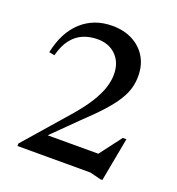

<svg xmlns="http://www.w3.org/2000/svg" viewBox="-129 -800 845 919"><g transform="rotate(20 293.0 -341.0)"><path d="M411 -68 517.5 -208.5H536L494.5 14H484.5L428.5 0H57V-12.5L248.5 -232Q297 -287.5 324.2 -331.8Q351.5 -376 362.8 -412Q374 -448 374 -479Q374 -539 338.2 -575.2Q302.5 -611.5 243.5 -611.5Q204.5 -611.5 171.2 -597.8Q138 -584 113.2 -553Q88.5 -522 74.5 -468.5L46.5 -474Q69 -581.5 132.5 -638.8Q196 -696 288.5 -696Q347 -696 391.5 -673Q436 -650 461 -608.5Q486 -567 486 -511Q486 -480 477.8 -450Q469.5 -420 449 -386.8Q428.5 -353.5 391.2 -312.2Q354 -271 296.5 -217L139 -61.5L148.5 -97.5H466Z"/></g></svg>

Font: Newsreader 36pt Medium
Style: Regular
Weight: 500
Designer: Hugues Gentile
Foundry: Production Type
Version: Version 1.003